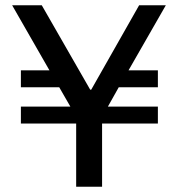

<svg xmlns="http://www.w3.org/2000/svg" viewBox="-20 -706 674 726"><path d="M466 -440H577V-376H429L388 -303H577V-239H366V0H268V-239H59V-303H246L204 -376H59V-440H167L26 -686H138L321 -367H325L506 -686H607Z"/></svg>

Font: Chivo
Style: Regular
Weight: 400
Designer: Hector Gatti
Foundry: Omnibus-Type
Version: Version 1.003